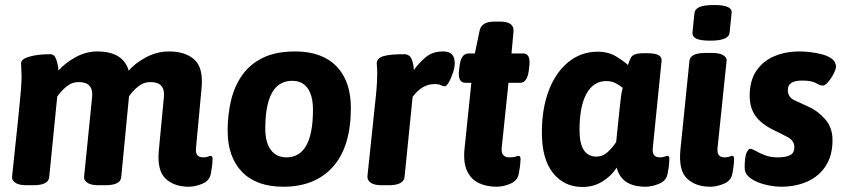

<svg xmlns="http://www.w3.org/2000/svg" viewBox="-20 -736 3378 765"><path d="M732 8Q674 8 639.5 -24.5Q605 -57 613 -139L633 -349Q639 -409 580 -409Q552 -409 530 -391Q508 -373 494 -352L463 -30Q460 2 400 2H372Q342 2 328 -8Q314 -18 315 -31L347 -349Q353 -409 294 -409Q266 -409 244 -390.5Q222 -372 208 -351L176 -30Q173 2 113 2H85Q55 2 41 -8Q27 -18 28 -31Q33 -81 39.5 -141Q46 -201 52 -259Q58 -317 62 -362.5Q66 -408 66 -428Q66 -446 65 -459.5Q64 -473 64 -484Q64 -501 97.5 -510.5Q131 -520 180 -520Q197 -520 204 -499.5Q211 -479 213 -455Q238 -484 280 -507.5Q322 -531 367 -531Q471 -531 493 -454Q516 -483 560.5 -507Q605 -531 653 -531Q720 -531 755.5 -497.5Q791 -464 783 -384L761 -147Q759 -126 766.5 -117.5Q774 -109 790 -109Q801 -109 808.5 -112Q816 -115 819 -115Q827 -115 827 -103Q827 -99 826 -84.5Q825 -70 820 -44Q815 -16 786.5 -4Q758 8 732 8Z M1109 8Q1002 8 944.5 -51Q887 -110 887 -216Q887 -277 900 -333.5Q913 -390 943.5 -434.5Q974 -479 1026 -505Q1078 -531 1156 -531Q1263 -531 1320.5 -472Q1378 -413 1378 -306Q1378 -152 1307 -72Q1236 8 1109 8ZM1121 -109Q1227 -109 1227 -299Q1227 -354 1206 -384Q1185 -414 1144 -414Q1037 -414 1037 -223Q1037 -169 1059 -139Q1081 -109 1121 -109Z M1501 2Q1471 2 1457 -8Q1443 -18 1444 -34L1478 -357Q1481 -387 1482 -408Q1483 -429 1483 -442Q1483 -460 1482 -469.5Q1481 -479 1481 -486Q1483 -505 1508.5 -512.5Q1534 -520 1590 -520Q1612 -520 1620 -500.5Q1628 -481 1629 -457Q1648 -484 1675.5 -507.5Q1703 -531 1745 -531Q1767 -531 1777 -522.5Q1787 -514 1789.5 -503.5Q1792 -493 1792 -485Q1792 -469 1785 -447Q1778 -425 1768.5 -408.5Q1759 -392 1752 -392Q1745 -392 1737 -396.5Q1729 -401 1711 -401Q1662 -401 1624 -350L1592 -32Q1589 2 1529 2Z M1959 8Q1919 8 1888 -6.5Q1857 -21 1841 -55Q1825 -89 1831 -145L1858 -406H1835Q1803 -406 1809 -456L1811 -473Q1817 -523 1847 -523H1872L1891 -614Q1898 -650 1950 -650H1972Q2029 -650 2026 -611L2018 -523H2064Q2095 -523 2089 -473L2087 -456Q2081 -406 2052 -406H2006L1979 -147Q1975 -109 2010 -109Q2026 -109 2034.5 -112Q2043 -115 2046 -115Q2054 -115 2054 -103Q2054 -99 2053 -84.5Q2052 -70 2047 -44Q2042 -16 2013.5 -4Q1985 8 1959 8Z M2301 9Q2228 9 2183.5 -46.5Q2139 -102 2139 -208Q2139 -304 2167 -376.5Q2195 -449 2245.5 -489.5Q2296 -530 2361 -530Q2404 -530 2435 -511Q2466 -492 2482 -477Q2488 -495 2493 -505Q2498 -515 2510 -519.5Q2522 -524 2547 -524H2559Q2619 -524 2616 -494L2581 -147Q2579 -126 2586.5 -117.5Q2594 -109 2610 -109Q2621 -109 2628.5 -112Q2636 -115 2639 -115Q2647 -115 2647 -103Q2647 -99 2646 -84.5Q2645 -70 2640 -44Q2635 -16 2606.5 -4Q2578 8 2552 8Q2506 8 2477 -10Q2448 -28 2437 -68Q2416 -35 2380.5 -13Q2345 9 2301 9ZM2357 -112Q2381 -112 2400.5 -129.5Q2420 -147 2435 -170L2449 -305Q2452 -336 2454.5 -353Q2457 -370 2461 -386Q2448 -397 2432 -405Q2416 -413 2395 -413Q2345 -413 2317 -363Q2289 -313 2289 -217Q2289 -112 2357 -112Z M2810 -574Q2771 -574 2754.5 -582Q2738 -590 2739 -606L2747 -684Q2749 -700 2767 -708Q2785 -716 2825 -716Q2863 -716 2880 -708Q2897 -700 2895 -684L2887 -606Q2884 -574 2810 -574ZM2810 8Q2752 8 2717.5 -24.5Q2683 -57 2691 -139L2727 -493Q2730 -525 2790 -525H2818Q2848 -525 2862.5 -515.5Q2877 -506 2875 -494L2839 -147Q2837 -126 2844.5 -117.5Q2852 -109 2868 -109Q2879 -109 2886.5 -112Q2894 -115 2897 -115Q2905 -115 2905 -103Q2905 -99 2904 -84.5Q2903 -70 2898 -44Q2893 -16 2864.5 -4Q2836 8 2810 8Z M3091 8Q3072 8 3047 3.5Q3022 -1 2999.5 -10Q2977 -19 2962 -33Q2947 -47 2947 -67Q2947 -109 2954 -126Q2961 -143 2969 -143Q2977 -143 2991.5 -134.5Q3006 -126 3028 -117.5Q3050 -109 3079 -109Q3112 -109 3128.5 -118Q3145 -127 3145 -149Q3145 -175 3119.5 -189Q3094 -203 3062 -218Q3013 -242 2990 -274.5Q2967 -307 2967 -354Q2967 -414 2993 -453Q3019 -492 3064 -511.5Q3109 -531 3165 -531Q3186 -531 3211 -528Q3236 -525 3259 -518.5Q3282 -512 3296.5 -500Q3311 -488 3311 -470Q3311 -461 3302 -443Q3293 -425 3280.5 -410Q3268 -395 3258 -395Q3248 -395 3231 -405Q3214 -415 3176 -415Q3119 -415 3119 -378Q3119 -349 3144.5 -337Q3170 -325 3201 -311Q3236 -296 3266.5 -262.5Q3297 -229 3297 -178Q3297 -117 3270.5 -75.5Q3244 -34 3197.5 -13Q3151 8 3091 8Z"/></svg>

Font: Asap
Style: Bold Italic
Weight: 700
Italic angle: -6°
Designer: Pablo Cosgaya
Foundry: Omnibus-Type
Version: Version 3.001; ttfautohint (v1.8.3)